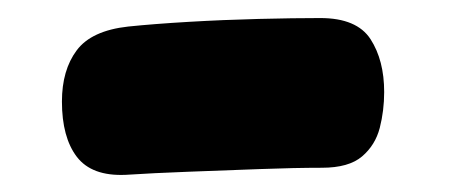

<svg xmlns="http://www.w3.org/2000/svg" viewBox="-20 -620 507 217"><path d="M122 -422.4Q83.7 -420.7 66.8 -442.8Q50 -464.9 50 -505.2Q50 -540.8 66.7 -563.1Q83.3 -585.4 124.9 -590Q154 -593 193.1 -595.3Q232.1 -597.6 272.2 -598.6Q312.2 -599.6 342 -599.6Q383.3 -599.6 398.8 -575.7Q414.2 -551.8 414.2 -516Q414.2 -495 409.2 -475.4Q404.1 -455.9 389.2 -443.2Q374.2 -430.4 343.8 -430.4Q313.8 -430.4 273.4 -428.9Q233 -427.4 192.9 -425.9Q152.9 -424.4 122 -422.4Z"/></svg>

Font: Playpen Sans Hebrew
Style: Regular
Weight: 400
Designer: Tom Grace, Laura Meseguer, Veronika Burian, José Scaglione
Foundry: TypeTogether
Version: Version 2.000